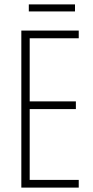

<svg xmlns="http://www.w3.org/2000/svg" viewBox="-20 -946 425 873"><path d="M321 -926H111V-894H321ZM338 -93V-128H115V-450H325V-485H115V-772H338V-807H77V-93Z"/></svg>

Font: Noto Sans Kannada UI ExtraCondensed ExtraLight
Style: Regular
Weight: 200
Width: 2
Designer: Jelle Bosma - Monotype Design Team
Foundry: Monotype Imaging Inc.
Version: Version 2.005